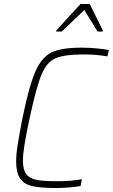

<svg xmlns="http://www.w3.org/2000/svg" viewBox="-20 -935 566 963"><path d="M61 -125Q61 -161 69 -211.5Q77 -262 93 -344Q126 -505 157.5 -576.5Q189 -648 238.5 -672Q288 -696 389 -696Q424 -696 462.5 -692.5Q501 -689 526 -684L519 -652Q464 -662 401 -662Q302 -662 258 -642.5Q214 -623 188 -560.5Q162 -498 129 -344Q111 -259 103 -210.5Q95 -162 95 -129Q95 -84 111.5 -62Q128 -40 163.5 -33Q199 -26 266 -26Q334 -26 391 -36L384 -2Q327 8 259 8Q183 8 142 -1.5Q101 -11 81 -39.5Q61 -68 61 -125ZM261 -777 262 -782 384 -915H430L496 -782L495 -777H469L403 -885L290 -777Z"/></svg>

Font: Saira Semi Condensed Thin
Style: Italic
Weight: 100
Width: 4
Italic angle: -12°
Designer: Hector Gatti with collaboration of the Omnibus-Type team
Foundry: Omnibus-Type
Version: Version 1.001; ttfautohint (v1.8)